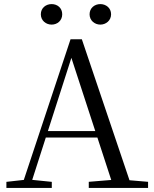

<svg xmlns="http://www.w3.org/2000/svg" viewBox="-20 -928 758 948"><path d="M234.9 -806.5C263.3 -806.5 287.2 -826.6 287.2 -857.4C287.2 -888.9 263.3 -907.8 234.9 -907.8C206.8 -907.8 181.6 -888.9 181.6 -857.4C181.6 -826.6 206.8 -806.5 234.9 -806.5ZM475.4 -806.5C503 -806.5 528.5 -826.6 528.5 -857.4C528.5 -888.9 503 -907.8 475.4 -907.8C447.5 -907.8 422.3 -888.9 422.3 -857.4C422.3 -826.6 447.5 -806.5 475.4 -806.5ZM11.6 0H235.7V-30.1L127.5 -41.1H110.1L11.6 -30.1ZM84.4 0H126.3L338.3 -660.6L342.1 -674.6H321.9L542.1 0H632.2L384.1 -734.2H328.3ZM192.4 -248.8H503.6L500.1 -280.7H195.9ZM418.3 0H711.1V-30.3L580.7 -41.3H551.9L418.3 -30.3Z"/></svg>

Font: Source Han Serif TW VF
Style: Regular
Weight: 250
Designer: Ryoko NISHIZUKA 西塚涼子 (kana & ideographs); Frank Grießhammer (Latin, Greek & Cyrillic); Wenlong ZHANG 张文龙 (bopomofo); San
Foundry: Adobe
Version: Version 2.002;hotconv 1.1.0;makeotfexe 2.6.0